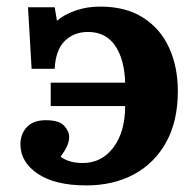

<svg xmlns="http://www.w3.org/2000/svg" viewBox="-20 -549 596 583"><path d="M242 14Q147 14 94.5 -21.5Q42 -57 42 -111Q42 -142 61.5 -163Q81 -184 119 -184Q159 -184 174.5 -167.5Q190 -151 190 -133Q190 -119 183.5 -105Q177 -91 164 -73Q190 -54 231 -54Q289 -54 324.5 -101.5Q360 -149 360 -227H134V-298H360Q358 -369 329.5 -410.5Q301 -452 247 -452Q205 -452 177 -425Q149 -398 146 -340H76L65 -527H146L153 -486Q175 -505 209.5 -517Q244 -529 284 -529Q362 -529 414.5 -495.5Q467 -462 493.5 -404Q520 -346 520 -272Q520 -181 484.5 -117Q449 -53 386.5 -19.5Q324 14 242 14Z"/></svg>

Font: Literata
Style: Bold
Weight: 700
Designer: Latin by Veronika Burian and Jose Scaglione. Greek by Irene Vlachou. Cyrillic by Vera Evstafieva.
Foundry: TypeTogether
Version: Version 3.103; ttfautohint (v1.8.4.7-5d5b);gftools[0.9.29]